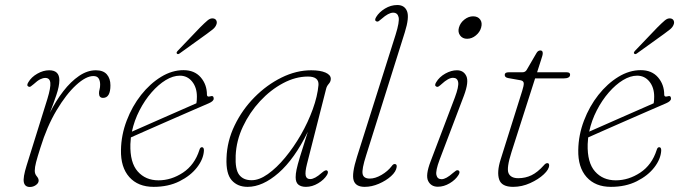

<svg xmlns="http://www.w3.org/2000/svg" viewBox="-20 -737 2706 765"><path d="M93.5 -392Q84.5 -396 93 -409.5Q105 -430 128.8 -443.5Q152.5 -457 176 -457Q216.5 -457 216.5 -417.5Q216.5 -393.5 204.5 -358.2Q192.5 -323 179 -288Q202.5 -335 232.2 -373.5Q262 -412 295 -434.5Q328 -457 362 -457Q391.5 -457 405.8 -440.5Q420 -424 420 -397Q420 -347 390.5 -347Q374.5 -347 374.5 -365.5Q374.5 -373 376.8 -381Q379 -389 379 -400Q379 -415 373 -424.5Q367 -434 352 -434Q322.5 -434 283 -397.8Q243.5 -361.5 205.2 -297.2Q167 -233 141 -148.5Q129 -111 123.8 -90.8Q118.5 -70.5 118.5 -56.5Q118.5 -44 126.2 -35Q134 -26 134 -17.5Q134 -7.5 123.2 0.2Q112.5 8 99 8Q79 8 75 -10.8Q71 -29.5 86 -77.5L169 -343.5Q182.5 -388 180.5 -407.2Q178.5 -426.5 160.5 -426.5Q151 -426.5 140 -421Q129 -415.5 114.5 -402Q107.5 -396 102.8 -392.8Q98 -389.5 93.5 -392Z M792.5 -136.5Q790.5 -103 765 -70Q739.5 -37 695.2 -14.8Q651 7.5 592 7.5Q530 7.5 495.2 -31.5Q460.5 -70.5 462 -139.5Q463 -199.5 484.8 -256.5Q506.5 -313.5 542.2 -358.8Q578 -404 621.8 -430.8Q665.5 -457.5 711 -457.5Q755 -457.5 779.8 -428.8Q804.5 -400 804.5 -360Q804.5 -349.5 817 -353Q831.5 -358 831.5 -344Q831.5 -334 812 -325.5Q782 -312.5 737 -293Q692 -273.5 644.2 -252.5Q596.5 -231.5 557.8 -214.5Q519 -197.5 501.5 -189.5Q500 -176 499.5 -162.5Q497.5 -89 528.8 -53.8Q560 -18.5 611.5 -18.5Q662.5 -18.5 709 -49.2Q755.5 -80 774.5 -139.5Q777.5 -150.5 784.5 -150.5Q793 -150.5 792.5 -136.5ZM696.5 -435.5Q669.5 -435.5 640.2 -417.8Q611 -400 583.8 -368.8Q556.5 -337.5 535.8 -297.2Q515 -257 505.5 -212.5Q524 -220.5 555.5 -234.5Q587 -248.5 624.2 -264.8Q661.5 -281 698 -297.2Q734.5 -313.5 762.5 -325.5Q764.5 -335 764.5 -352Q764.5 -388.5 745.5 -412Q726.5 -435.5 696.5 -435.5ZM777.5 -628Q795 -645.5 806.8 -655.5Q818.5 -665.5 830 -663.5Q839 -662 842.2 -654.8Q845.5 -647.5 842 -639Q838.5 -629 828 -620.2Q817.5 -611.5 804 -602L695.5 -524Q688.5 -519 685 -523.5Q682.5 -525.5 684.2 -529Q686 -532.5 689 -535.5Z M1203 -83Q1195 -51 1198 -37.2Q1201 -23.5 1216 -23.5Q1234 -23.5 1261.5 -48Q1276.5 -61 1282.5 -58Q1290.5 -53.5 1283 -40Q1271.5 -21 1247.8 -6.8Q1224 7.5 1199 7.5Q1180 7.5 1169 -1.2Q1158 -10 1158 -31Q1158 -44 1161.5 -61.2Q1165 -78.5 1175.5 -113.2Q1186 -148 1206.5 -212Q1153.5 -103.5 1090 -48Q1026.5 7.5 966.5 7.5Q926.5 7.5 903.2 -18.8Q880 -45 882.5 -107Q884.5 -174.5 914.8 -237.2Q945 -300 994 -349.5Q1043 -399 1101.8 -428Q1160.5 -457 1220 -457Q1256 -457 1277 -447.8Q1298 -438.5 1298 -423Q1298 -412 1290 -403Q1282 -394 1279.5 -383.5ZM919 -117Q916.5 -62 933 -40.5Q949.5 -19 982 -19Q1012 -18.5 1047 -43.2Q1082 -68 1116 -109Q1150 -150 1178.8 -200Q1207.5 -250 1226.2 -301.8Q1245 -353.5 1249 -398.5Q1251 -432 1207 -432Q1157.5 -432 1107.8 -405.5Q1058 -379 1016.2 -334Q974.5 -289 948 -232.8Q921.5 -176.5 919 -117Z M1593 -608.5 1439 -118.5Q1421 -62.5 1424.8 -44Q1428.5 -25.5 1453.5 -25.5Q1475 -25.5 1500 -40Q1525 -54.5 1541 -75.5Q1546.5 -83.5 1552.5 -83.5Q1562 -83.5 1560.5 -71.5Q1558 -53 1538 -35Q1518 -17 1489.5 -4.8Q1461 7.5 1433 7.5Q1397 7.5 1389 -18.5Q1381 -44.5 1402.5 -112.5L1556 -598Q1572.5 -650.5 1568.2 -668.5Q1564 -686.5 1546.5 -686.5Q1528 -686.5 1500.5 -662Q1494.5 -656.5 1489.2 -653Q1484 -649.5 1479.5 -652Q1470.5 -655.5 1479 -669.5Q1490.5 -688.5 1513.8 -702.8Q1537 -717 1563 -717Q1592 -717 1601.8 -692.2Q1611.5 -667.5 1593 -608.5Z M1841 -582.5Q1823 -582.5 1813.2 -595.8Q1803.5 -609 1808.5 -627Q1814 -646.5 1830.5 -659.2Q1847 -672 1865 -672Q1884 -672 1893.2 -659.2Q1902.5 -646.5 1897 -627Q1892 -609 1876 -595.8Q1860 -582.5 1841 -582.5ZM1731.5 -100.5Q1715 -56.5 1718.8 -39.8Q1722.5 -23 1739.5 -23Q1757 -23 1785 -48Q1791.5 -53.5 1796.5 -56.8Q1801.5 -60 1806.5 -58Q1815 -53.5 1807 -40Q1795 -20.5 1771.8 -6.8Q1748.5 7 1724.5 7Q1697.5 7 1686 -15.8Q1674.5 -38.5 1695.5 -93.5L1792.5 -349Q1808.5 -392 1805.5 -409.5Q1802.5 -427 1785 -427Q1766.5 -427 1739.5 -402Q1733 -396 1728 -392.8Q1723 -389.5 1718.5 -392Q1709.5 -396 1718 -409.5Q1730.5 -430.5 1754.2 -443.8Q1778 -457 1800.5 -457Q1827 -457 1838 -434Q1849 -411 1828.5 -356Z M2055 -417 2004.5 -426Q1991 -428.5 1991 -438.5Q1991 -449 2006.5 -449H2061Q2073 -449 2078.5 -458.5L2117.5 -525.5Q2123.5 -536 2133 -536Q2142.5 -536 2142.5 -525Q2142.5 -520.5 2140.8 -514.5Q2139 -508.5 2136.5 -500.5L2120 -449H2238Q2251.5 -449 2251.5 -439.5Q2251.5 -424.5 2224.5 -424.5H2112L2018 -131Q1997.5 -67 2006.2 -47Q2015 -27 2045 -27Q2073.5 -27 2097.8 -38.8Q2122 -50.5 2147 -78.5Q2154 -87 2160.5 -87Q2168 -87 2168 -78.5Q2168 -62.5 2146.8 -42.5Q2125.5 -22.5 2092.5 -7.5Q2059.5 7.5 2024.5 7.5Q1978.5 7.5 1968.8 -22Q1959 -51.5 1974.5 -101L2060.5 -374.5Q2067.5 -396.5 2066.8 -405.5Q2066 -414.5 2055 -417Z M2614.5 -136.5Q2612.5 -103 2587 -70Q2561.5 -37 2517.2 -14.8Q2473 7.5 2414 7.5Q2352 7.5 2317.2 -31.5Q2282.5 -70.5 2284 -139.5Q2285 -199.5 2306.8 -256.5Q2328.5 -313.5 2364.2 -358.8Q2400 -404 2443.8 -430.8Q2487.5 -457.5 2533 -457.5Q2577 -457.5 2601.8 -428.8Q2626.5 -400 2626.5 -360Q2626.5 -349.5 2639 -353Q2653.5 -358 2653.5 -344Q2653.5 -334 2634 -325.5Q2604 -312.5 2559 -293Q2514 -273.5 2466.2 -252.5Q2418.5 -231.5 2379.8 -214.5Q2341 -197.5 2323.5 -189.5Q2322 -176 2321.5 -162.5Q2319.5 -89 2350.8 -53.8Q2382 -18.5 2433.5 -18.5Q2484.5 -18.5 2531 -49.2Q2577.5 -80 2596.5 -139.5Q2599.5 -150.5 2606.5 -150.5Q2615 -150.5 2614.5 -136.5ZM2518.5 -435.5Q2491.5 -435.5 2462.2 -417.8Q2433 -400 2405.8 -368.8Q2378.5 -337.5 2357.8 -297.2Q2337 -257 2327.5 -212.5Q2346 -220.5 2377.5 -234.5Q2409 -248.5 2446.2 -264.8Q2483.5 -281 2520 -297.2Q2556.5 -313.5 2584.5 -325.5Q2586.5 -335 2586.5 -352Q2586.5 -388.5 2567.5 -412Q2548.5 -435.5 2518.5 -435.5ZM2599.5 -628Q2617 -645.5 2628.8 -655.5Q2640.5 -665.5 2652 -663.5Q2661 -662 2664.2 -654.8Q2667.5 -647.5 2664 -639Q2660.5 -629 2650 -620.2Q2639.5 -611.5 2626 -602L2517.5 -524Q2510.5 -519 2507 -523.5Q2504.5 -525.5 2506.2 -529Q2508 -532.5 2511 -535.5Z"/></svg>

Font: Fraunces 9pt S050 Thin
Style: Italic
Weight: 100
Italic angle: -16°
Version: Version 1.000; ttfautohint (v1.8.3)